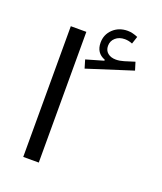

<svg xmlns="http://www.w3.org/2000/svg" viewBox="-133 -803 754 891"><g transform="rotate(20 243.5 -358.0)"><path d="M394.5 -704.1 382.3 -667Q363.8 -674.8 344.7 -674.8Q316.9 -674.8 299.1 -659.2Q281.2 -643.6 281.2 -619.1Q281.2 -596.7 296.6 -584Q312 -571.3 336.9 -571.3Q355 -571.3 376 -577.6L426.3 -593.3L438.5 -553.7L215.3 -482.4L203.1 -523.4L289.1 -548.3V-553.2Q243.7 -570.3 243.7 -621.6Q243.7 -661.6 272.2 -688.7Q300.8 -715.8 344.2 -715.8Q356.9 -715.8 369.4 -712.6Q381.8 -709.5 394.5 -704.1ZM164.6 0H87.9V-645.5H164.6Z"/></g></svg>

Font: Estedad-FD Regular
Style: FD-Regular
Weight: 400
Designer: Amin Abedi
Version: Version 7.3